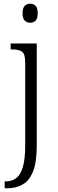

<svg xmlns="http://www.w3.org/2000/svg" viewBox="-20 -769 312 1029"><path d="M142 -647Q125 -647 113 -658Q101 -669 101 -698Q101 -727 113 -738Q125 -749 142 -749Q159 -749 170.5 -738Q182 -727 182 -698Q182 -669 170.5 -658Q159 -647 142 -647ZM5 240V203H12Q44 203 67 185.5Q90 168 102.5 126Q115 84 115 11V-432Q115 -480 98.5 -492Q82 -504 46 -504H37V-536H177V10Q177 100 157 150Q137 200 101 220Q65 240 19 240Z"/></svg>

Font: Noto Serif Armenian SemiCondensed Light
Style: Regular
Weight: 300
Width: 4
Designer: Monotype Design Team
Foundry: Monotype Imaging Inc.
Version: Version 2.008; ttfautohint (v1.8.4.7-5d5b)